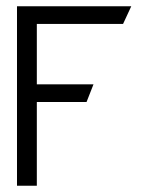

<svg xmlns="http://www.w3.org/2000/svg" viewBox="-20 -595 472 610"><path d="M34 -5H97V-271H255L277 -327H97V-519H371L397 -575H34Z"/></svg>

Font: Charger Sport
Style: LitNrw
Weight: 300
Designer: Jasper
Foundry: Cannot Into Space Fonts
Version: Version 1.1